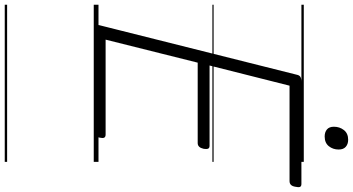

<svg xmlns="http://www.w3.org/2000/svg" viewBox="-359 -753 1487 809"><g transform="rotate(90 384.5 -348.5)"><path d="M110 0Q95 0 89 -5.5Q83 -11 86 -23L295 -856Q297 -866 303.5 -870.5Q310 -875 325 -875H755Q765 -875 767.5 -869Q770 -863 767 -850Q765 -837 759 -831Q753 -825 743 -825H341L256 -488H594Q604 -488 606.5 -481.5Q609 -475 607 -463Q604 -450 598 -444Q592 -438 583 -438H244L147 -50H547Q557 -50 560 -44Q563 -38 560 -25Q557 -12 551 -6Q545 0 536 0ZM555 -973Q537 -973 525.5 -982.5Q514 -992 514 -1012Q514 -1036 528 -1054Q542 -1072 569 -1072Q587 -1072 598.5 -1062Q610 -1052 610 -1032Q610 -1008 596 -990.5Q582 -973 555 -973ZM0 365H662V375H0ZM0 -20H662V0H0ZM0 -505H662V-500H0ZM0 -885H662V-875H0Z"/></g></svg>

Font: Playwrite IS Guides
Style: Regular
Weight: 400
Designer: Veronika Burian, José Scaglione
Foundry: TypeTogether
Version: Version 1.003